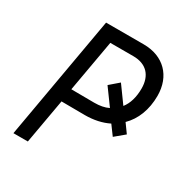

<svg xmlns="http://www.w3.org/2000/svg" viewBox="-164 -823 898 946"><g transform="rotate(30 285.0 -350.0)"><path d="M478 -229 532 -274 496 -324C542 -369 568 -435 568 -514C568 -626 496 -700 382 -700H168L45 0H127L172 -254L305 -253C356 -253 401 -263 439 -282ZM184 -330 236 -624H367C441 -624 482 -580 482 -506C482 -457 470 -416 447 -387L379 -481L328 -437L395 -345C373 -334 346 -329 315 -329Z"/></g></svg>

Font: Fixel Text 20240404
Style: Italic
Weight: 400
Width: 4
Italic angle: -10°
Designer: AlfaBravo + MacPaw
Foundry: Kyrylo Tkachov, Marchela Mozhyna, Serhii Makarenko, Maria Weinstein, Zakhar Kryvoshyya
Version: Version 1.211;Glyphs 3.2 (3225)